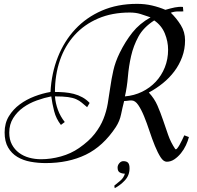

<svg xmlns="http://www.w3.org/2000/svg" viewBox="-20 -826 1020 996"><path d="M838 -775Q865 -783 887 -787.5Q909 -792 929 -790L931 -767Q920 -766 903 -766.5Q886 -767 866 -760Q896 -731 918 -695.5Q940 -660 940 -617Q940 -571 925 -530.5Q910 -490 884.5 -456Q859 -422 825 -394.5Q791 -367 752 -346Q781 -315 797 -278Q813 -241 826 -202.5Q839 -164 852.5 -125.5Q866 -87 889 -53Q893 -49 899 -56Q905 -63 911.5 -74.5Q918 -86 924.5 -99.5Q931 -113 936 -124L960 -115Q955 -95 944.5 -72.5Q934 -50 918.5 -31Q903 -12 884.5 0.5Q866 13 845 13Q828 13 813 -10.5Q798 -34 783.5 -69.5Q769 -105 755.5 -146Q742 -187 727.5 -222.5Q713 -258 697 -281.5Q681 -305 662 -305Q652 -305 643 -303.5Q634 -302 624 -302Q615 -267 608 -232.5Q601 -198 581 -167Q515 -67 425 -23.5Q335 20 217 20Q177 20 138.5 13Q100 6 70 -12Q40 -30 22 -61Q4 -92 4 -139Q4 -187 26 -223Q48 -259 82.5 -284.5Q117 -310 159 -326Q201 -342 242 -349Q247 -446 280 -529.5Q313 -613 370.5 -674.5Q428 -736 508.5 -771Q589 -806 691 -806Q732 -806 768.5 -797.5Q805 -789 838 -775ZM265 -349Q289 -349 314 -347Q339 -345 362.5 -339Q386 -333 407 -321.5Q428 -310 445 -292L432 -270Q416 -283 404 -293.5Q392 -304 375 -311.5Q358 -319 332.5 -322.5Q307 -326 265 -326Q268 -290 280.5 -256Q293 -222 316 -193L296 -178Q271 -210 261 -249Q251 -288 246 -326Q210 -319 171 -305Q132 -291 100.5 -268.5Q69 -246 48.5 -213.5Q28 -181 28 -138Q28 -102 42 -76Q56 -50 79 -33Q102 -16 131.5 -8Q161 0 193 0Q244 0 296 -14.5Q348 -29 390 -58Q442 -94 471.5 -132Q501 -170 516.5 -209Q532 -248 539 -289Q546 -330 552 -373Q558 -416 568 -460.5Q578 -505 601 -552Q630 -611 667 -657.5Q704 -704 761 -736Q733 -746 708.5 -753.5Q684 -761 653 -761Q561 -761 489 -730Q417 -699 367 -644Q317 -589 291 -513.5Q265 -438 265 -349ZM780 -720Q724 -684 698 -636Q672 -588 660 -535Q648 -482 643.5 -428Q639 -374 628 -326Q676 -330 717 -350Q758 -370 788 -402Q818 -434 835 -476.5Q852 -519 852 -568Q852 -611 835 -652.5Q818 -694 780 -720ZM590 43Q590 31 599 20.5Q608 10 620 10Q637 10 644.5 18.5Q652 27 652 47Q652 84 627.5 110Q603 136 575 150L573 137Q589 124 605 110.5Q621 97 628 75Q614 75 602 69Q590 63 590 43Z"/></svg>

Font: Lucien Schoenschriftv CAT
Style: Regular
Weight: 400
Designer: Lucian Bernhard 1928
Foundry: CAT-Fonts Peter Wiegel
Version: Version 1.000